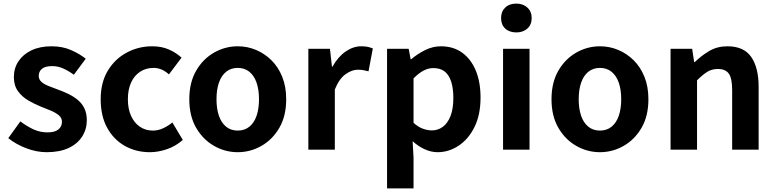

<svg xmlns="http://www.w3.org/2000/svg" viewBox="-20 -831 4305 1066"><path d="M239 14Q183 14 125.5 -8Q68 -30 26 -64L93 -157Q130 -129 166.5 -112.5Q203 -96 243 -96Q285 -96 304.5 -112.5Q324 -129 324 -155Q324 -176 307 -190.5Q290 -205 263 -216.5Q236 -228 207 -239Q172 -253 137.5 -273Q103 -293 80 -324.5Q57 -356 57 -403Q57 -453 83 -491.5Q109 -530 155.5 -552Q202 -574 266 -574Q327 -574 374.5 -553Q422 -532 456 -505L390 -416Q360 -438 330.5 -451Q301 -464 270 -464Q231 -464 213 -449Q195 -434 195 -410Q195 -390 210 -376.5Q225 -363 251 -353Q277 -343 306 -332Q334 -322 361.5 -308.5Q389 -295 412 -276Q435 -257 448.5 -229.5Q462 -202 462 -163Q462 -114 436.5 -73.5Q411 -33 361.5 -9.5Q312 14 239 14Z M812 14Q735 14 673 -21Q611 -56 575 -121.5Q539 -187 539 -280Q539 -373 578.5 -438.5Q618 -504 683.5 -539Q749 -574 825 -574Q877 -574 917 -556.5Q957 -539 988 -511L918 -418Q898 -436 877 -445Q856 -454 833 -454Q790 -454 757.5 -432.5Q725 -411 707.5 -372Q690 -333 690 -280Q690 -227 707.5 -188Q725 -149 756.5 -127.5Q788 -106 828 -106Q858 -106 886 -119Q914 -132 937 -151L995 -54Q955 -19 906.5 -2.5Q858 14 812 14Z M1300 14Q1230 14 1168.5 -21Q1107 -56 1069 -121.5Q1031 -187 1031 -280Q1031 -373 1069 -438.5Q1107 -504 1168.5 -539Q1230 -574 1300 -574Q1353 -574 1401 -554Q1449 -534 1487 -496.5Q1525 -459 1547 -404.5Q1569 -350 1569 -280Q1569 -187 1531 -121.5Q1493 -56 1431.5 -21Q1370 14 1300 14ZM1300 -106Q1338 -106 1364.5 -127.5Q1391 -149 1404.5 -188Q1418 -227 1418 -280Q1418 -333 1404.5 -372Q1391 -411 1364.5 -432.5Q1338 -454 1300 -454Q1262 -454 1235.5 -432.5Q1209 -411 1195.5 -372Q1182 -333 1182 -280Q1182 -227 1195.5 -188Q1209 -149 1235.5 -127.5Q1262 -106 1300 -106Z M1692 0V-560H1812L1823 -461H1826Q1857 -516 1899 -545Q1941 -574 1985 -574Q2009 -574 2023.5 -570.5Q2038 -567 2050 -562L2026 -435Q2010 -439 1997.5 -441.5Q1985 -444 1966 -444Q1934 -444 1898.5 -419Q1863 -394 1839 -334V0Z M2129 215V-560H2249L2260 -502H2263Q2298 -532 2340.5 -553Q2383 -574 2428 -574Q2497 -574 2546 -538.5Q2595 -503 2621.5 -439.5Q2648 -376 2648 -289Q2648 -193 2614 -125Q2580 -57 2525.5 -21.5Q2471 14 2410 14Q2374 14 2338.5 -2Q2303 -18 2271 -47L2276 44V215ZM2378 -107Q2411 -107 2438 -126.5Q2465 -146 2481 -186Q2497 -226 2497 -287Q2497 -340 2485 -377.5Q2473 -415 2449 -434Q2425 -453 2386 -453Q2358 -453 2331.5 -439Q2305 -425 2276 -396V-149Q2303 -125 2329 -116Q2355 -107 2378 -107Z M2773 0V-560H2920V0ZM2847 -651Q2808 -651 2785 -672.5Q2762 -694 2762 -731Q2762 -767 2785 -789Q2808 -811 2847 -811Q2884 -811 2908 -789Q2932 -767 2932 -731Q2932 -694 2908 -672.5Q2884 -651 2847 -651Z M3311 14Q3241 14 3179.5 -21Q3118 -56 3080 -121.5Q3042 -187 3042 -280Q3042 -373 3080 -438.5Q3118 -504 3179.5 -539Q3241 -574 3311 -574Q3364 -574 3412 -554Q3460 -534 3498 -496.5Q3536 -459 3558 -404.5Q3580 -350 3580 -280Q3580 -187 3542 -121.5Q3504 -56 3442.5 -21Q3381 14 3311 14ZM3311 -106Q3349 -106 3375.5 -127.5Q3402 -149 3415.5 -188Q3429 -227 3429 -280Q3429 -333 3415.5 -372Q3402 -411 3375.5 -432.5Q3349 -454 3311 -454Q3273 -454 3246.5 -432.5Q3220 -411 3206.5 -372Q3193 -333 3193 -280Q3193 -227 3206.5 -188Q3220 -149 3246.5 -127.5Q3273 -106 3311 -106Z M3703 0V-560H3823L3834 -486H3837Q3874 -522 3918 -548Q3962 -574 4019 -574Q4110 -574 4151 -514.5Q4192 -455 4192 -349V0H4045V-331Q4045 -396 4026.5 -422Q4008 -448 3966 -448Q3932 -448 3906.5 -432Q3881 -416 3850 -385V0Z"/></svg>

Font: Noto Sans TC Thin
Style: Bold
Weight: 700
Version: Version 2.004-H2;hotconv 1.0.118;makeotfexe 2.5.65603